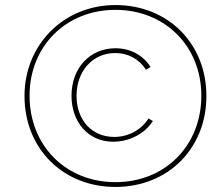

<svg xmlns="http://www.w3.org/2000/svg" viewBox="-20 -730 882 760"><path d="M428 -169C491 -169 553 -200 585 -251L568 -261C538 -215 488 -188 432 -188C344 -188 283 -254 283 -351C283 -450 348 -520 436 -520C487 -520 530 -497 558 -454L576 -465C545 -513 495 -539 437 -539C336 -539 263 -461 263 -351C263 -247 329 -169 428 -169ZM437 10C645 10 797 -142 797 -350C797 -558 645 -710 437 -710C233 -710 77 -554 77 -350C77 -142 229 10 437 10ZM437 -9C241 -9 97 -153 97 -351C97 -547 241 -691 437 -691C633 -691 777 -547 777 -351C777 -153 633 -9 437 -9Z"/></svg>

Font: Fixel Display 20240404 Thin
Style: Italic
Weight: 100
Italic angle: -10°
Designer: AlfaBravo + MacPaw
Foundry: Kyrylo Tkachov, Marchela Mozhyna, Serhii Makarenko, Maria Weinstein, Zakhar Kryvoshyya
Version: Version 1.211;Glyphs 3.2 (3225)